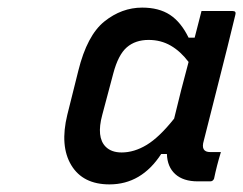

<svg xmlns="http://www.w3.org/2000/svg" viewBox="-20 -779 640 505"><path d="M268 -294Q198 -294 167.5 -344.5Q137 -395 157 -477L186 -593Q209 -686 254.5 -722.5Q300 -759 354 -759Q398 -759 427 -740Q456 -721 476 -680H492Q496 -695 500 -711Q504 -727 510 -750H592Q602 -750 599 -740Q579 -657 557 -571Q535 -485 516 -409Q507 -379 533 -379H561Q550 -343 543 -309Q540 -302 533 -302H500Q462 -302 441 -321Q420 -340 419 -374H404Q352 -294 268 -294ZM258 -393Q273 -378 300 -378Q333 -378 366 -398Q399 -418 438 -467Q447 -505 456.5 -542Q466 -579 476 -616Q455 -644 429 -659Q403 -674 371 -674Q336 -674 313.5 -654.5Q291 -635 278 -586L249 -477Q233 -418 258 -393Z"/></svg>

Font: Recursive Sn Lnr St Med
Style: Italic
Weight: 500
Italic angle: -15°
Version: Version 1.079;hotconv 1.0.112;makeotfexe 2.5.65598; ttfautoh